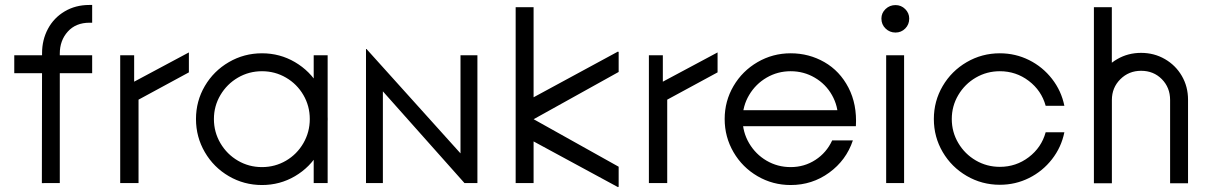

<svg xmlns="http://www.w3.org/2000/svg" viewBox="-20 -735 4867 771"><path d="M339 -715.1H350.1V-643.8H339.7Q284.4 -643.8 252.3 -608.2Q220.1 -572.6 220.1 -519.5V0L148.1 0.3L148.9 -521.4Q148.9 -574.9 172.5 -619.1Q196.1 -663.4 239.6 -689.2Q283.1 -715.1 339 -715.1ZM37.3 -513H350.1V-441H37.3Z M462.7 -513H518.7V-407L738.5 -524.5V-444.4L536.3 -334.8V0H462.7Z M767 -257Q767 -329 802.5 -389.5Q838 -450 899 -485.5Q960 -521 1032 -521Q1104 -521 1164.5 -485.5Q1225 -450 1260.5 -389.5Q1296 -329 1296 -257Q1296 -185 1260.5 -124Q1225 -63 1164.5 -27.5Q1104 8 1032 8Q960 8 899 -27.5Q838 -63 802.5 -124Q767 -185 767 -257ZM1224 -257Q1224 -309.3 1198.3 -353.4Q1172.6 -397.6 1128.4 -423.3Q1084.3 -449 1032 -449Q979.7 -449 935.5 -423.3Q891.3 -397.5 865.2 -353.4Q839 -309.2 839 -256.9Q839 -204.6 865.1 -160Q891.3 -115.4 935.5 -89.7Q979.6 -64 1031.9 -64Q1084.2 -64 1128.4 -89.7Q1172.5 -115.5 1198.3 -160.1Q1224 -204.7 1224 -257ZM1239.7 -513H1295.7V0H1239.7Z M1449.7 -538.3H1451.7L1829.2 -119.1V-513H1897.1V0H1845.1L1517.5 -368.2V0H1449.7Z M2062.4 -199.8V-311.7L2461.5 -527.9L2464.3 -526.2V-446L2122.9 -256.3L2464.3 -65.5V14.7L2461.5 16.4ZM2050.7 -706H2122.7V0H2050.7Z M2585.7 -513H2641.7V-407L2861.5 -524.5V-444.4L2659.3 -334.8V0H2585.7Z M2890 -257Q2890 -329 2925.5 -389.5Q2961 -450 3022 -485.5Q3083 -521 3155 -521Q3228.5 -521 3290.5 -485.5Q3352.5 -449.9 3387.2 -382.9Q3421.9 -315.8 3416.9 -228.3H2922.3V-292.6H3377L3345.2 -256.6Q3346.1 -308.7 3320.9 -353.1Q3295.8 -397.5 3251.7 -423.2Q3207.6 -449 3155 -449Q3102.7 -449 3058.5 -423.3Q3014.3 -397.5 2988.2 -353.4Q2962 -309.2 2962 -256.9Q2962 -204.6 2988.1 -160Q3014.3 -115.4 3058.4 -89.7Q3102.5 -64 3155 -64Q3209.9 -64 3254.4 -92.9Q3298.9 -121.7 3321.7 -171.1H3404.8Q3378.1 -91.3 3309.7 -41.7Q3241.4 8 3155 8Q3083 8 3022 -27.5Q2961 -63 2925.5 -124Q2890 -185 2890 -257Z M3610.5 -513V0H3538.5V-513ZM3519.4 -660.5Q3519.4 -682.8 3536 -698.7Q3552.7 -714.6 3576 -714.6Q3598.9 -714.6 3615 -698.5Q3631.1 -682.3 3631.1 -660.5Q3631.1 -636.6 3615.1 -620.5Q3599.1 -604.3 3576 -604.3Q3552.7 -604.3 3536 -620.5Q3519.4 -636.6 3519.4 -660.5Z M3730 -257Q3730 -329 3765.5 -389.5Q3801 -450 3862 -485.5Q3923 -521 3995 -521Q4057.8 -521 4112.5 -493.7Q4167.1 -466.4 4204.5 -418.3Q4241.9 -370.3 4254.1 -310.2H4179Q4162.1 -371.5 4111.1 -410.2Q4060 -449 3995 -449Q3942.7 -449 3898.5 -423.3Q3854.3 -397.6 3828.2 -353.4Q3802 -309.3 3802 -257Q3802 -204.7 3828.2 -160.6Q3854.3 -116.4 3898.5 -90.7Q3942.7 -65 3995 -65Q4060 -65 4111.1 -103.8Q4162.1 -142.5 4179 -203.8H4254.1Q4241.9 -143.7 4204.5 -95.7Q4167.1 -47.6 4112.5 -20.3Q4057.8 7 3995 7Q3923 7 3862 -28.5Q3801 -64 3765.5 -124.5Q3730 -185 3730 -257Z M4562.2 -522.7Q4614.5 -522.7 4657.7 -497.8Q4700.9 -472.9 4725.8 -430.1Q4750.7 -387.2 4750.7 -334.9V1H4678.7V-333.5Q4678.7 -383.5 4645.5 -417.1Q4612.3 -450.7 4562.2 -450.7Q4512.9 -450.7 4478.9 -416.9Q4444.9 -383.1 4444.9 -333.5V1H4372.9V-334.9Q4372.9 -387.2 4398.2 -430.1Q4423.5 -472.9 4466.7 -497.8Q4509.9 -522.7 4562.2 -522.7ZM4372.7 -706H4444.7V0H4372.7Z"/></svg>

Font: Lineal Thin
Style: Regular
Weight: 200
Designer: Created by Frank Adebiaye with contributions from Anton Moglia & Ariel Martín Pérez
Created by Frank ADEBIAYE with FontF
Foundry: Velvetyne Type Foundry
Version: Version 2.000;Glyphs 3.2 (3227)